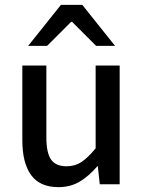

<svg xmlns="http://www.w3.org/2000/svg" viewBox="-20 -759 590 791"><path d="M221 12Q144 12 108 -38Q72 -88 72 -181V-489H171V-193Q171 -129 190.5 -101.5Q210 -74 254 -74Q289 -74 315.5 -91.5Q342 -109 374 -148V-489H473V0H391L383 -74H381Q348 -35 309.5 -11.5Q271 12 221 12ZM96 -570 231 -739H319L454 -570H376L277 -669H273L174 -570Z"/></svg>

Font: Source Sans 3 Medium
Style: Regular
Weight: 500
Designer: Paul D. Hunt
Foundry: Adobe
Version: Version 3.052;hotconv 1.1.0;makeotfexe 2.6.0